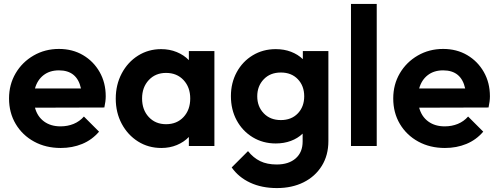

<svg xmlns="http://www.w3.org/2000/svg" viewBox="-20 -743 2536 977"><path d="M289 10Q213 10 153.5 -22.5Q94 -55 60 -112Q26 -169 26 -242Q26 -313 59.5 -370Q93 -427 151 -460.5Q209 -494 280 -494Q349 -494 402.5 -462.5Q456 -431 487 -376.5Q518 -322 518 -253Q518 -228 511 -196L158 -195Q170 -150 204 -125Q238 -100 288 -100Q324 -100 354.5 -112.5Q385 -125 407 -150L484 -73Q448 -31 398 -10.5Q348 10 289 10ZM280 -385Q233 -385 201.5 -360.5Q170 -336 158 -293H392Q372 -385 280 -385Z M801 10Q735 10 682.5 -23Q630 -56 599.5 -113Q569 -170 569 -241Q569 -312 599.5 -369.5Q630 -427 682.5 -460Q735 -493 800 -493Q843 -493 879.5 -478Q916 -463 941 -437V-483H1071V0H941V-46Q916 -20 880 -5Q844 10 801 10ZM825 -111Q880 -111 914 -147.5Q948 -184 948 -242Q948 -299 914 -335.5Q880 -372 825 -372Q771 -372 737 -335.5Q703 -299 703 -242Q703 -184 737 -147.5Q771 -111 825 -111Z M1383 -13Q1318 -13 1266 -44.5Q1214 -76 1184.5 -130.5Q1155 -185 1155 -254Q1155 -321 1184.5 -375.5Q1214 -430 1266 -461.5Q1318 -493 1383 -493Q1426 -493 1461 -479.5Q1496 -466 1521 -442V-483H1651V-25Q1651 47 1617.5 101Q1584 155 1525 184.5Q1466 214 1389 214Q1312 214 1253 186.5Q1194 159 1159 109L1242 26Q1269 60 1304 77Q1339 94 1388 94Q1449 94 1484.5 63Q1520 32 1520 -23V-63Q1495 -39 1460 -26Q1425 -13 1383 -13ZM1409 -132Q1463 -132 1495.5 -166Q1528 -200 1528 -253Q1528 -306 1495.5 -340Q1463 -374 1409 -374Q1355 -374 1322 -339.5Q1289 -305 1289 -253Q1289 -201 1322 -166.5Q1355 -132 1409 -132Z M1766 0V-723H1897V0Z M2244 10Q2168 10 2108.5 -22.5Q2049 -55 2015 -112Q1981 -169 1981 -242Q1981 -313 2014.5 -370Q2048 -427 2106 -460.5Q2164 -494 2235 -494Q2304 -494 2357.5 -462.5Q2411 -431 2442 -376.5Q2473 -322 2473 -253Q2473 -228 2466 -196L2113 -195Q2125 -150 2159 -125Q2193 -100 2243 -100Q2279 -100 2309.5 -112.5Q2340 -125 2362 -150L2439 -73Q2403 -31 2353 -10.5Q2303 10 2244 10ZM2235 -385Q2188 -385 2156.5 -360.5Q2125 -336 2113 -293H2347Q2327 -385 2235 -385Z"/></svg>

Font: Outfit Semi Bold
Style: Regular
Weight: 600
Designer: Rodrigo Fuenzalida
Foundry: fragTYPE
Version: Version 1.000